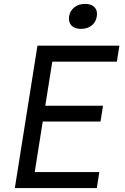

<svg xmlns="http://www.w3.org/2000/svg" viewBox="-20 -964 640 984"><path d="M56 0 172 -730H592L579 -648H248L212 -422H508L495 -341H199L158 -82H489L476 0ZM395 -816Q362 -816 346 -833.5Q330 -851 334 -880Q339 -909 361 -926.5Q383 -944 416 -944Q449 -944 465 -926.5Q481 -909 476 -880Q472 -851 450 -833.5Q428 -816 395 -816Z"/></svg>

Font: JetBrains Mono NL
Style: Italic
Weight: 400
Italic angle: -9°
Monospace: yes
Designer: Philipp Nurullin, Konstantin Bulenkov
Foundry: JetBrains
Version: Version 2.305; ttfautohint (v1.8.4.7-5d5b)